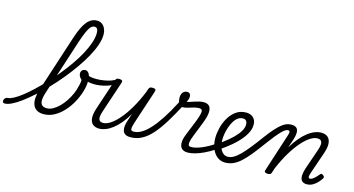

<svg xmlns="http://www.w3.org/2000/svg" viewBox="-308 -1456 3528 1912"><g transform="rotate(15 1456.0 -500.0)"><path d="M-184 17Q-199 17 -203.5 7.5Q-208 -2 -205 -14Q-202 -26 -192 -35.5Q-182 -45 -168 -45Q-146 -45 -109 -64.5Q-72 -84 -26 -120Q20 -156 71 -204Q122 -252 175.5 -309Q229 -366 279 -428Q329 -490 373 -553Q417 -616 450 -677.5Q483 -739 502 -795Q521 -851 521 -897Q521 -910 531 -917Q541 -924 555 -924Q569 -924 579.5 -917Q590 -910 590 -897Q590 -850 569.5 -790.5Q549 -731 513 -666Q477 -601 429 -532.5Q381 -464 326 -397Q271 -330 212.5 -269Q154 -208 96 -156Q38 -104 -14 -65Q-66 -26 -110 -4.5Q-154 17 -184 17ZM217 19Q172 19 144.5 1Q117 -17 106 -47.5Q95 -78 97.5 -116.5Q100 -155 113 -197L307 -793Q345 -911 389 -965Q433 -1019 492 -1019Q523 -1019 544.5 -1003.5Q566 -988 578 -961Q590 -934 590 -897Q590 -882 579.5 -874Q569 -866 555 -866Q541 -866 531 -874Q521 -882 521 -897Q521 -915 517.5 -927.5Q514 -940 506 -947Q498 -954 484 -954Q465 -954 448 -937.5Q431 -921 412.5 -881Q394 -841 371 -773L184 -197Q174 -167 169 -140.5Q164 -114 167.5 -92.5Q171 -71 186.5 -58.5Q202 -46 234 -46Q265 -46 297 -64Q329 -82 359 -112Q389 -142 414 -180Q439 -218 457 -258Q475 -298 483 -336Q487 -349 489.5 -361.5Q492 -374 493.5 -386Q495 -398 495 -408Q478 -424 470.5 -438Q463 -452 463 -469Q463 -488 475.5 -500.5Q488 -513 507 -513Q520 -513 530 -506Q540 -499 547 -486.5Q554 -474 557.5 -456Q561 -438 561 -416Q561 -364 543.5 -305Q526 -246 494.5 -188.5Q463 -131 420 -84Q377 -37 325.5 -9Q274 19 217 19Z M629 -399Q584 -399 556 -409Q528 -419 501 -439Q491 -446 491 -455.5Q491 -465 496.5 -473Q502 -481 510 -484.5Q518 -488 525 -482Q542 -469 566 -462Q590 -455 634 -455Q672 -455 711.5 -461.5Q751 -468 783.5 -479.5Q816 -491 831 -505Q839 -513 847.5 -506.5Q856 -500 857.5 -487.5Q859 -475 846 -464Q807 -434 747 -416.5Q687 -399 629 -399Z M790 15Q748 15 723 -5.5Q698 -26 694.5 -68Q691 -110 712 -173L817 -489Q823 -505 830.5 -510Q838 -515 855 -515Q878 -515 885.5 -507Q893 -499 887 -483L779 -160Q768 -127 766 -102Q764 -77 775 -63.5Q786 -50 813 -50Q846 -50 887 -76.5Q928 -103 973 -155Q1018 -207 1063.5 -284Q1109 -361 1150 -462L1159 -490Q1165 -506 1173 -511Q1181 -516 1197 -516Q1221 -516 1228.5 -508.5Q1236 -501 1230 -485L1114 -133Q1098 -84 1100 -64.5Q1102 -45 1127 -45Q1139 -45 1145 -35.5Q1151 -26 1149.5 -14Q1148 -2 1138.5 7.5Q1129 17 1111 17Q1076 17 1057 4Q1038 -9 1032 -31Q1026 -53 1029.5 -79.5Q1033 -106 1042 -132L1068 -211Q1034 -152 998 -109.5Q962 -67 926 -39.5Q890 -12 855.5 1.5Q821 15 790 15Z M1111 17Q1096 17 1090.5 7.5Q1085 -2 1088 -14Q1091 -26 1101.5 -35.5Q1112 -45 1127 -45Q1167 -45 1208.5 -69Q1250 -93 1295 -142.5Q1340 -192 1388.5 -266.5Q1437 -341 1489 -442Q1493 -450 1504 -453.5Q1515 -457 1526 -455.5Q1537 -454 1542.5 -447.5Q1548 -441 1542 -428Q1485 -320 1434 -237Q1383 -154 1333 -97.5Q1283 -41 1229 -12Q1175 17 1111 17Z M1705 17Q1668 17 1649 3.5Q1630 -10 1623.5 -32Q1617 -54 1620 -79Q1623 -104 1631 -127Q1636 -143 1648 -172Q1660 -201 1674.5 -236Q1689 -271 1703 -307.5Q1717 -344 1726 -375Q1736 -411 1730 -425.5Q1724 -440 1699 -440Q1673 -440 1644.5 -431.5Q1616 -423 1587.5 -414.5Q1559 -406 1533 -406Q1518 -406 1507 -417.5Q1496 -429 1489.5 -448.5Q1483 -468 1483 -492Q1483 -512 1489.5 -529Q1496 -546 1510 -556Q1524 -566 1544 -566Q1560 -566 1570 -555.5Q1580 -545 1580 -527Q1580 -516 1576.5 -501.5Q1573 -487 1562 -469Q1575 -470 1593.5 -476Q1612 -482 1635 -490Q1658 -498 1682.5 -503.5Q1707 -509 1730 -509Q1762 -509 1780.5 -494Q1799 -479 1803 -449Q1807 -419 1795 -372Q1787 -343 1773 -306.5Q1759 -270 1744 -233Q1729 -196 1717 -165Q1705 -134 1700 -118Q1690 -84 1692.5 -64.5Q1695 -45 1721 -45Q1733 -45 1738 -35.5Q1743 -26 1741 -14Q1739 -2 1730 7.5Q1721 17 1705 17Z M1704 17Q1688 17 1682.5 7.5Q1677 -2 1680.5 -14Q1684 -26 1694.5 -35.5Q1705 -45 1720 -45Q1762 -45 1821.5 -68.5Q1881 -92 1955 -141Q1965 -148 1973 -144Q1981 -140 1985.5 -130Q1990 -120 1988 -109Q1986 -98 1977 -92Q1918 -53 1867 -29Q1816 -5 1774.5 6Q1733 17 1704 17Z M1955 -136Q1973 -147 1989.5 -159Q2006 -171 2022 -183Q2073 -221 2111.5 -259Q2150 -297 2171.5 -333Q2193 -369 2193 -401Q2193 -426 2182 -440Q2171 -454 2149 -454Q2137 -454 2131.5 -464Q2126 -474 2127.5 -487Q2129 -500 2139 -509.5Q2149 -519 2166 -519Q2195 -519 2218 -507Q2241 -495 2253.5 -472.5Q2266 -450 2266 -419Q2266 -374 2239.5 -326Q2213 -278 2165.5 -229.5Q2118 -181 2053 -133Q2036 -121 2017.5 -108.5Q1999 -96 1981 -84Z M2085 17Q2057 17 2033 6Q2009 -5 1990 -24.5Q1971 -44 1958 -70.5Q1945 -97 1938 -128.5Q1931 -160 1931 -195Q1931 -243 1944.5 -299Q1958 -355 1987 -405Q2016 -455 2060 -487Q2104 -519 2166 -519Q2178 -519 2183.5 -509.5Q2189 -500 2187 -487Q2185 -474 2175 -464Q2165 -454 2148 -454Q2119 -454 2095.5 -436.5Q2072 -419 2055 -390Q2038 -361 2026 -326Q2014 -291 2008.5 -257Q2003 -223 2003 -195Q2003 -165 2009 -138.5Q2015 -112 2027 -91Q2039 -70 2057 -58Q2075 -46 2098 -46Q2128 -46 2159 -64Q2190 -82 2225 -117.5Q2260 -153 2302 -205.5Q2344 -258 2395 -328Q2440 -389 2474.5 -426.5Q2509 -464 2536 -484.5Q2563 -505 2585.5 -512Q2608 -519 2630 -519Q2639 -519 2642.5 -509.5Q2646 -500 2643.5 -488Q2641 -476 2632.5 -466.5Q2624 -457 2610 -457Q2599 -457 2583 -447Q2567 -437 2545.5 -415Q2524 -393 2495.5 -358Q2467 -323 2431 -274Q2375 -197 2330 -141.5Q2285 -86 2246 -51Q2207 -16 2168.5 0.5Q2130 17 2085 17Z M2526 15Q2512 15 2501 9Q2490 3 2495 -12L2625 -414Q2632 -435 2629 -446Q2626 -457 2611 -457Q2600 -457 2595.5 -466.5Q2591 -476 2593.5 -488Q2596 -500 2605.5 -509.5Q2615 -519 2630 -519Q2661 -519 2677 -508Q2693 -497 2698 -478Q2703 -459 2699.5 -435.5Q2696 -412 2689 -388L2657 -293Q2693 -352 2729 -394.5Q2765 -437 2800.5 -464.5Q2836 -492 2871 -505.5Q2906 -519 2938 -519Q2980 -519 3005 -498.5Q3030 -478 3034.5 -436.5Q3039 -395 3017 -331L2939 -104Q2932 -82 2930.5 -69.5Q2929 -57 2933.5 -52Q2938 -47 2946 -47Q2959 -47 2973 -56.5Q2987 -66 3002 -81Q3017 -96 3031 -113Q3038 -122 3044.5 -123Q3051 -124 3061 -117Q3074 -108 3076 -100Q3078 -92 3073 -84Q3063 -67 3042.5 -43.5Q3022 -20 2993 -2.5Q2964 15 2930 15Q2899 15 2883.5 2Q2868 -11 2864 -32.5Q2860 -54 2864.5 -80Q2869 -106 2877 -132L2950 -344Q2962 -378 2963.5 -402.5Q2965 -427 2954 -440.5Q2943 -454 2915 -454Q2882 -454 2841.5 -428Q2801 -402 2756.5 -351.5Q2712 -301 2666.5 -226Q2621 -151 2579 -51L2565 -7Q2562 4 2553.5 9.5Q2545 15 2526 15Z"/></g></svg>

Font: Playwrite US Trad Light
Style: Regular
Weight: 300
Designer: Veronika Burian, José Scaglione
Foundry: TypeTogether
Version: Version 1.003